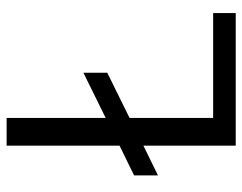

<svg xmlns="http://www.w3.org/2000/svg" viewBox="-98 -652 750 595"><g transform="rotate(-90 277.5 -355.0)"><path d="M123 0V-286L31 -241V-315L123 -360V-710H209V-403L349 -472V-398L209 -329V-70H534V0Z"/></g></svg>

Font: Special Gothic
Style: Regular
Weight: 400
Designer: Alistair McCready
Foundry: Monolith
Version: Version 1.010; ttfautohint (v1.8.4.7-5d5b)